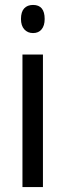

<svg xmlns="http://www.w3.org/2000/svg" viewBox="-20 -758 265 778"><path d="M114 -738Q161 -738 161 -681Q161 -654 148.5 -639Q136 -624 114 -624Q92 -624 78.5 -639Q65 -654 65 -681Q65 -710 78 -724Q91 -738 114 -738ZM154 -537V0H71V-537Z"/></svg>

Font: Noto Sans Tamil Condensed
Style: Regular
Weight: 400
Width: 3
Designer: Jelle Bosma - Monotype Design Team
Foundry: Monotype Imaging Inc.
Version: Version 2.004; ttfautohint (v1.8.4.7-5d5b)